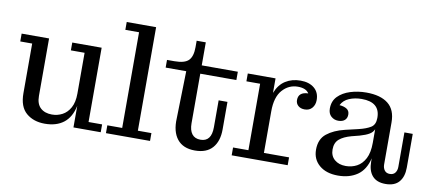

<svg xmlns="http://www.w3.org/2000/svg" viewBox="-64 -915 2607 1158"><g transform="rotate(10 1239.0 -336.0)"><path d="M250 8Q181 8 136.5 -30Q92 -68 92 -151V-455H19V-503H187V-151Q187 -102 213 -78Q239 -54 283 -54Q317 -54 346.5 -69.5Q376 -85 394.5 -118.5Q413 -152 413 -205V-455H329V-503H509V-48H592V0H425V-132Q410 -61 365.5 -26.5Q321 8 250 8Z M624 0V-48H715V-634H631V-682H811V-48H894V0Z M1170 10Q1097 10 1061 -35.5Q1025 -81 1029 -162L1036 -452H910V-499H955Q1018 -499 1042 -523.5Q1066 -548 1066 -604V-644H1122V-503H1343V-452H1122V-148Q1122 -106 1139.5 -83Q1157 -60 1192 -60Q1259 -60 1259 -148V-313H1313V-144Q1313 -72 1277 -31Q1241 10 1170 10Z M1394 0V-48H1488V-455H1404V-503H1574V-414Q1594 -466 1633.5 -491Q1673 -516 1726 -516Q1778 -516 1809.5 -490Q1841 -464 1841 -417Q1841 -388 1824.5 -368.5Q1808 -349 1779 -349Q1754 -349 1739 -362.5Q1724 -376 1724 -397Q1724 -446 1784 -448Q1766 -477 1716 -477Q1660 -477 1621.5 -433.5Q1583 -390 1583 -303V-48H1737V0Z M2046 9Q1974 9 1931.5 -27Q1889 -63 1889 -122Q1889 -187 1931 -220.5Q1973 -254 2040 -270L2121 -289Q2167 -300 2193.5 -316.5Q2220 -333 2220 -374V-376Q2220 -471 2108 -471Q2066 -471 2031.5 -456.5Q1997 -442 1982 -411Q2010 -409 2027 -398Q2044 -387 2044 -364Q2044 -342 2030 -329.5Q2016 -317 1990 -317Q1965 -317 1946.5 -333.5Q1928 -350 1928 -381Q1928 -427 1956.5 -456Q1985 -485 2031 -499.5Q2077 -514 2129 -514Q2216 -514 2262.5 -477Q2309 -440 2309 -363V-106Q2309 -84 2320 -69.5Q2331 -55 2352 -55Q2374 -55 2385 -69.5Q2396 -84 2396 -106V-317H2447V-110Q2447 -55 2420 -23Q2393 9 2337 9Q2283 9 2256 -22Q2229 -53 2229 -109V-129Q2212 -57 2164 -24Q2116 9 2046 9ZM1987 -141Q1987 -101 2013.5 -78.5Q2040 -56 2082 -56Q2119 -56 2150 -72.5Q2181 -89 2200 -125.5Q2219 -162 2219 -222V-305Q2211 -286 2191 -274Q2171 -262 2133 -251L2086 -239Q2038 -226 2012.5 -204Q1987 -182 1987 -141Z"/></g></svg>

Font: Montagu Slab 144pt
Style: Regular
Weight: 400
Designer: Florian Karsten
Foundry: Florian Karsten
Version: Version 1.000; ttfautohint (v1.8.3)